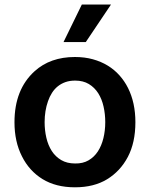

<svg xmlns="http://www.w3.org/2000/svg" viewBox="-20 -799 648 830"><path d="M304 10.7Q221.6 10.7 163.7 -24.9Q106.2 -60.4 74.9 -123.2Q42.6 -186.4 42.6 -270.6Q42.6 -412.3 129.6 -491.1Q197.4 -552.6 304 -552.6Q345.9 -552.6 381.4 -542.8Q416.9 -533 445.7 -515.4Q474.4 -497.9 496.4 -473.2Q518.5 -448.5 533.4 -418.7Q565.3 -355.1 565.3 -270.6Q565.3 -182.9 532.7 -120.7Q500 -58.9 443 -24.1Q386 10.7 304 10.7ZM304.7 -92.3Q338.1 -91.6 362.6 -105.8Q387.1 -120 403.1 -144.5Q419 -169 427 -201.7Q435 -234.4 435 -271Q435 -305.8 427.7 -338.2Q420.5 -370.7 404.7 -395.8Q388.8 -420.8 364.2 -435.7Q339.5 -450.6 304.7 -450.6Q281.6 -450.6 263 -444.1Q244.3 -437.5 229.8 -425.8Q215.2 -414.1 204.7 -397.5Q194.2 -381 187.5 -361.5Q172.9 -320 172.9 -271Q172.9 -235.8 180.4 -203.5Q187.9 -171.2 203.7 -146.5Q219.5 -121.8 244.5 -107.1Q269.5 -92.3 304.7 -92.3ZM350.9 -617.2H254.6L333.8 -779.5H459.9Z"/></svg>

Font: Linik Sans SemiBold
Style: Regular
Weight: 600
Designer: Fonts by Rasmus Andersson / Changes by Cristiano Sobral with parts from Marc Monis
Foundry: rsms
Version: Version 3.020; ttfautohint (v1.6)